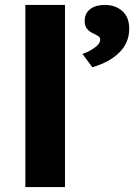

<svg xmlns="http://www.w3.org/2000/svg" viewBox="-20 -760 545 780"><path d="M83 -740H244V0H83ZM387 -599Q387 -607 381.5 -611.5Q376 -616 363 -622Q343 -631 333.5 -643Q324 -655 324 -675Q324 -706 346.5 -723Q369 -740 405 -740Q449 -740 477 -715Q505 -690 505 -643Q505 -586 464 -546Q423 -506 355 -487L315 -541Q340 -549 363.5 -565.5Q387 -582 387 -599Z"/></svg>

Font: Lexend Exa HM Xlight
Style: Bold
Weight: 700
Designer: Bonnie Shaver-Troup, Thomas Jockin, Octavio Pardo
Foundry: Lexend
Version: Version 1.091